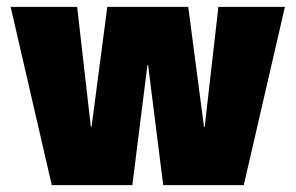

<svg xmlns="http://www.w3.org/2000/svg" viewBox="-20 -540 862 560"><path d="M131 0 11 -520H205L245 -170H247L293 -520H529L575 -170H577L617 -520H811L691 0H456L412 -350H410L366 0Z"/></svg>

Font: M PLUS 1 Thin Black
Style: Regular
Weight: 900
Version: Version 1.001